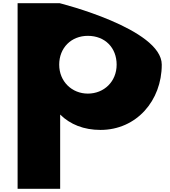

<svg xmlns="http://www.w3.org/2000/svg" viewBox="-20 -790 1065 1200"><path d="M991 -386C991 -611 353 -770 353 -770H90V390H356V-74C419 -12 504 22 608 22C833 22 991 -161 991 -386ZM709 -386C709 -280 630 -205 529 -205C430 -205 350 -280 350 -386C350 -491 425 -566 529 -566C637 -566 709 -491 709 -386Z"/></svg>

Font: Hussar Dziwak
Style: Regular
Weight: 400
Version: Version 1.022